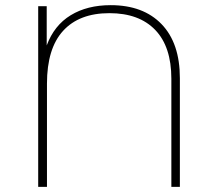

<svg xmlns="http://www.w3.org/2000/svg" viewBox="-20 -724 840 744"><path d="M677 -421V0H644V-419Q644 -543 581.5 -608Q519 -673 404 -673Q287 -673 224.5 -604.5Q162 -536 162 -400V0H128V-700H161V-548Q190 -626 254 -665Q318 -704 409 -704Q535 -704 606 -630.5Q677 -557 677 -421Z"/></svg>

Font: Montserrat Alternates ExLight
Style: Regular
Weight: 275
Designer: Julieta Ulanovsky
Foundry: Julieta Ulanovsky
Version: Version 7.200